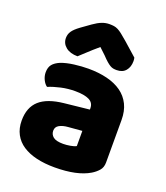

<svg xmlns="http://www.w3.org/2000/svg" viewBox="-139 -840 822 951"><g transform="rotate(20 272.0 -364.0)"><path d="M260 -108Q277 -108 297.5 -111.5Q318 -115 328 -121V-201L256 -195Q228 -193 210 -183Q192 -173 192 -153Q192 -133 207.5 -120.5Q223 -108 260 -108ZM252 -501Q306 -501 350.5 -490Q395 -479 426.5 -456.5Q458 -434 475 -399.5Q492 -365 492 -318V-94Q492 -68 477.5 -51.5Q463 -35 443 -23Q378 16 260 16Q207 16 164.5 6Q122 -4 91.5 -24Q61 -44 44.5 -75Q28 -106 28 -147Q28 -216 69 -253Q110 -290 196 -299L327 -313V-320Q327 -349 301.5 -361.5Q276 -374 228 -374Q190 -374 154 -366Q118 -358 89 -346Q76 -355 67 -373.5Q58 -392 58 -412Q58 -438 70.5 -453.5Q83 -469 109 -480Q138 -491 177.5 -496Q217 -501 252 -501ZM270 -622Q236 -593 217 -575Q198 -557 179 -540Q140 -540 117 -558.5Q94 -577 94 -606Q94 -626 105 -642Q116 -658 142 -677L191 -712Q215 -729 234.5 -736.5Q254 -744 274 -744Q287 -744 297.5 -742.5Q308 -741 319 -735.5Q330 -730 343 -719.5Q356 -709 376 -692L446 -630Q447 -625 447.5 -621Q448 -617 448 -612Q448 -581 431.5 -561.5Q415 -542 384 -542Q374 -542 366 -543.5Q358 -545 349.5 -550Q341 -555 330 -564.5Q319 -574 304 -590Z"/></g></svg>

Font: Baloo Tamma
Style: Regular
Weight: 400
Designer: Divya Kowshik and Ek Type
Foundry: Ek Type
Version: Version 1.007;PS 1.000;hotconv 1.0.88;makeotf.lib2.5.647800